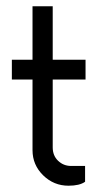

<svg xmlns="http://www.w3.org/2000/svg" viewBox="-20 -589 323 617"><path d="M254.9 -333.5H149.4V-115.2Q149.4 -88.9 166.7 -72.3Q184.1 -55.7 208.5 -55.7H253.4V-4.9Q235.8 7.8 200.2 7.8Q152.8 7.8 118.7 -25.6Q84.5 -59.1 84.5 -106.4V-333.5H18.1V-397H84.5V-568.8H149.4V-397H254.9Z"/></svg>

Font: Now
Style: Regular
Weight: 400
Designer: Alfredo Marco Pradil
Foundry: Alfredo Marco Pradil
Version: Version 1.200;hotconv 1.0.109;makeotfexe 2.5.65596